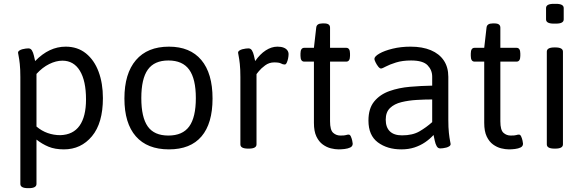

<svg xmlns="http://www.w3.org/2000/svg" viewBox="-20 -772 3042 1000"><path d="M322 -529Q384 -529 427.5 -494Q471 -459 493.5 -398.5Q516 -338 516 -261Q516 -131 459 -62.5Q402 6 313 6Q266 6 232.5 -8Q199 -22 170 -45V186Q170 208 130 208H126Q86 208 86 186V-371Q86 -412 83 -439Q80 -466 77 -480Q74 -494 74 -497Q74 -504 80.5 -508.5Q87 -513 96 -515.5Q105 -518 114 -519Q123 -520 128 -520Q140 -520 146.5 -509Q153 -498 156.5 -482.5Q160 -467 163 -454Q200 -492 239.5 -510.5Q279 -529 322 -529ZM305 -456Q272 -456 236.5 -438.5Q201 -421 170 -387V-113Q197 -90 228.5 -79Q260 -68 294 -68Q361 -70 394.5 -117.5Q428 -165 428 -254Q428 -351 396 -403.5Q364 -456 305 -456Z M860 -529Q970 -529 1028.5 -459.5Q1087 -390 1087 -259Q1087 -129 1029.5 -61.5Q972 6 860 6Q747 6 687.5 -62Q628 -130 628 -259Q628 -389 688 -459Q748 -529 860 -529ZM857 -457Q784 -457 750 -409.5Q716 -362 716 -261Q716 -161 749.5 -113.5Q783 -66 857 -66Q931 -66 965.5 -113.5Q1000 -161 1000 -261Q1000 -361 965.5 -409Q931 -457 857 -457Z M1425 -529Q1444 -529 1457 -524Q1470 -519 1476.5 -510Q1483 -501 1483 -490Q1483 -480 1480.5 -467.5Q1478 -455 1473.5 -445.5Q1469 -436 1463 -436Q1453 -436 1443.5 -441.5Q1434 -447 1408 -447Q1382 -447 1361 -431.5Q1340 -416 1328 -401Q1316 -386 1316 -386V-20Q1316 2 1276 2H1272Q1232 2 1232 -20V-371Q1232 -412 1229 -439Q1226 -466 1223 -480Q1220 -494 1220 -497Q1220 -504 1226.5 -508.5Q1233 -513 1242 -515.5Q1251 -518 1260 -519Q1269 -520 1274 -520Q1286 -520 1292.5 -509Q1299 -498 1302.5 -482.5Q1306 -467 1309 -454Q1334 -490 1364 -509.5Q1394 -529 1425 -529Z M1669 -650Q1699 -650 1699 -628V-523H1783Q1803 -523 1803 -493V-481Q1803 -451 1783 -451H1699V-140Q1699 -95 1715 -80.5Q1731 -66 1753 -66Q1775 -66 1782 -68.5Q1789 -71 1796 -71Q1803 -71 1807.5 -61Q1812 -51 1814.5 -39.5Q1817 -28 1817 -24Q1817 -10 1804.5 -4Q1792 2 1775 4Q1758 6 1744 6Q1725 6 1703 0.5Q1681 -5 1661 -19.5Q1641 -34 1628 -61Q1615 -88 1615 -132V-451H1565Q1545 -451 1545 -481V-493Q1545 -523 1565 -523H1615L1627 -628Q1629 -650 1659 -650Z M2118 -529Q2180 -529 2224 -510.5Q2268 -492 2291.5 -457Q2315 -422 2315 -372V-148Q2315 -107 2318 -80Q2321 -53 2324 -38.5Q2327 -24 2327 -22Q2327 -15 2320.5 -10.5Q2314 -6 2305 -3.5Q2296 -1 2287 0Q2278 1 2273 1Q2261 1 2254.5 -10.5Q2248 -22 2244.5 -38.5Q2241 -55 2238 -69Q2219 -48 2194 -31Q2169 -14 2138.5 -4Q2108 6 2070 6Q1997 6 1948 -30.5Q1899 -67 1899 -144Q1899 -207 1929 -243.5Q1959 -280 2008 -297.5Q2057 -315 2115.5 -320Q2174 -325 2231 -326V-373Q2231 -407 2207 -432Q2183 -457 2121 -457Q2076 -457 2042.5 -446.5Q2009 -436 1989.5 -425.5Q1970 -415 1965 -415Q1958 -415 1950 -425Q1942 -435 1936 -447.5Q1930 -460 1930 -465Q1930 -478 1956 -493Q1982 -508 2025 -518.5Q2068 -529 2118 -529ZM2231 -254Q2192 -254 2150 -251.5Q2108 -249 2071 -240Q2034 -231 2011.5 -209.5Q1989 -188 1989 -149Q1989 -109 2010.5 -88Q2032 -67 2074 -67Q2129 -67 2165 -88Q2201 -109 2231 -136Z M2556 -650Q2586 -650 2586 -628V-523H2670Q2690 -523 2690 -493V-481Q2690 -451 2670 -451H2586V-140Q2586 -95 2602 -80.5Q2618 -66 2640 -66Q2662 -66 2669 -68.5Q2676 -71 2683 -71Q2690 -71 2694.5 -61Q2699 -51 2701.5 -39.5Q2704 -28 2704 -24Q2704 -10 2691.5 -4Q2679 2 2662 4Q2645 6 2631 6Q2612 6 2590 0.5Q2568 -5 2548 -19.5Q2528 -34 2515 -61Q2502 -88 2502 -132V-451H2452Q2432 -451 2432 -481V-493Q2432 -523 2452 -523H2502L2514 -628Q2516 -650 2546 -650Z M2872 -525Q2912 -525 2912 -503V-20Q2912 2 2872 2H2868Q2828 2 2828 -20V-503Q2828 -525 2868 -525ZM2876 -752Q2916 -752 2916 -730V-671Q2916 -649 2876 -649H2864Q2824 -649 2824 -671V-730Q2824 -752 2864 -752Z"/></svg>

Font: Asap VF Beta
Style: Regular
Weight: 400
Designer: Pablo Cosgaya
Foundry: Pablo Cosgaya
Version: Version 1.007